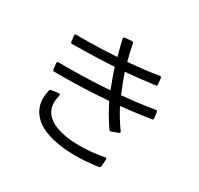

<svg xmlns="http://www.w3.org/2000/svg" viewBox="-178 -1032 1355 1307"><g transform="rotate(30 500.0 -378.5)"><path d="M143 -649Q143 -660 154 -660H196Q342 -660 472 -669Q451 -747 441 -794L440 -798Q440 -806 451 -808L503 -813Q514 -813 517 -803Q529 -740 547 -674Q685 -685 787 -703H789Q798 -703 800 -692L805 -646V-643Q805 -633 795 -632Q688 -618 566 -607Q593 -529 624 -456Q748 -467 878 -488L882 -489Q890 -489 892 -478L898 -432V-430Q898 -421 887 -419Q768 -401 654 -389Q697 -307 744 -243Q747 -239 747 -236Q747 -230 739 -227L689 -208Q687 -207 683 -207Q678 -207 673 -213Q616 -295 574 -382Q387 -367 187 -367H150Q139 -367 137 -378L132 -424Q132 -437 144 -437H206Q383 -437 545 -449Q505 -552 490 -602Q352 -593 162 -591H160Q151 -591 149 -602L143 -647ZM739 42Q639 56 561 56Q466 56 386 38Q280 14 227 -41.5Q174 -97 174 -174Q174 -203 182 -238Q185 -248 195 -249L250 -256H252Q264 -256 261 -243Q253 -211 253 -188Q253 -128 293 -88.5Q333 -49 409 -32Q469 -17 551 -17Q642 -17 741 -36L745 -37Q754 -37 754 -25L750 29Q750 40 739 42Z"/></g></svg>

Font: LINE Seed JP_TTF Regular
Style: Regular
Weight: 400
Designer: LINE & Fontrix & Fontworks
Version: Version 1.002